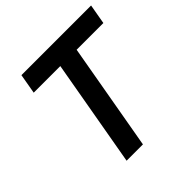

<svg xmlns="http://www.w3.org/2000/svg" viewBox="-182 -840 987 987"><g transform="rotate(-45 311.5 -346.5)"><path d="M187.5 0 290.5 -585H97.2L116.2 -693.4H622.6L603.5 -585H409.2L306.2 0Z"/></g></svg>

Font: Cascadia Code NF SemiBold
Style: Italic
Weight: 600
Italic angle: -10°
Monospace: yes
Designer: Aaron Bell
Foundry: Saja Typeworks
Version: Version 2404.023; ttfautohint (v1.8.4)